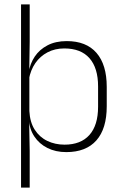

<svg xmlns="http://www.w3.org/2000/svg" viewBox="-20 -684 562 876"><path d="M282.5 10Q234 10 196.5 -8.8Q159 -27.5 136.5 -61.5Q114 -95.5 111.5 -141H98.5L114 -177.5Q116.5 -126.5 138.5 -92.2Q160.5 -58 196 -41Q231.5 -24 274.5 -24Q348.5 -24 388 -68.2Q427.5 -112.5 427.5 -197V-289.5Q427.5 -374 388.2 -418.5Q349 -463 273.5 -463Q230.5 -463 196.8 -445.2Q163 -427.5 141.2 -396Q119.5 -364.5 112 -322.5L99 -354H111Q117 -393.5 138.5 -425.8Q160 -458 196.8 -477.2Q233.5 -496.5 284.5 -496.5Q373.5 -496.5 420.2 -442.8Q467 -389 467 -287.5V-199Q467 -97 419.8 -43.5Q372.5 10 282.5 10ZM76 172V-664H115.5V-494L113.5 -361L114 -345.5V-139L113 -128L115.5 4.5V172Z"/></svg>

Font: Anek Tamil ExtraLight
Style: Regular
Weight: 250
Version: Version 1.003